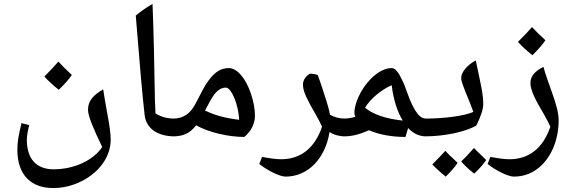

<svg xmlns="http://www.w3.org/2000/svg" viewBox="-20 -829 2899 973"><path d="M278 -374C306 -401 329 -427 344 -449C318 -473 295 -496 276 -517C261 -499 237 -474 205 -441C223 -421 247 -398 278 -374ZM250 124C300 124 348 112 394 89C485 43 541 -37 541 -121C541 -152 535 -193 526 -241C516 -296 507 -347 503 -376C448 -345 426 -314 426 -272C426 -242 453 -177 498 -84C452 -15 353 29 252 29C164 29 116 -24 116 -121C116 -141 121 -166 128 -195L89 -205C73 -140 68 -107 68 -70C68 54 134 124 250 124Z M866 -138C871 -138 874 -141 874 -146V-220C874 -225 871 -228 866 -228C829 -228 797 -236 768 -254L765 -325C762 -512 759 -655 753 -809C721 -791 693 -771 668 -750C686 -522 703 -330 713 -246C720 -182 773 -138 866 -138Z M1218 -135C1253 -164 1272 -203 1272 -242C1272 -277 1265 -314 1252 -353C1227 -430 1182 -484 1140 -484C1101 -484 1070 -466 1037 -421C1013 -390 1002 -361 970 -302C944 -253 909 -228 857 -228C851 -228 849 -225 849 -220V-146C849 -141 851 -138 857 -138C909 -138 943 -154 974 -194C1036 -159 1135 -135 1218 -135ZM1192 -222C1122 -230 1065 -246 1019 -269C1039 -308 1054 -334 1065 -349C1084 -374 1103 -385 1124 -385C1132 -385 1141 -379 1149 -367C1170 -338 1189 -279 1192 -222Z M1427 66C1539 66 1628 -23 1650 -160C1673 -145 1700 -138 1729 -138C1734 -138 1737 -141 1737 -146V-220C1737 -225 1734 -228 1729 -228C1700 -228 1674 -235 1652 -248C1649 -267 1641 -298 1626 -343C1618 -368 1607 -404 1590 -449C1568 -456 1553 -456 1549 -455C1525 -438 1512 -419 1516 -389C1519 -360 1539 -319 1580 -249C1592 -229 1602 -208 1612 -187C1576 -80 1505 -22 1405 -22C1377 -22 1345 -27 1308 -34L1294 2C1335 35 1398 66 1427 66Z M2035 -135 2048 -180C2075 -152 2105 -138 2139 -138C2146 -138 2150 -142 2150 -149V-218C2150 -225 2146 -228 2139 -228C2124 -228 2111 -235 2099 -249C2079 -273 2061 -310 2045 -356C2035 -386 2025 -410 2015 -429C2000 -461 1984 -484 1965 -484C1937 -484 1910 -472 1881 -449C1824 -404 1779 -322 1776 -261C1776 -252 1777 -245 1781 -237C1760 -231 1741 -228 1720 -228C1714 -228 1712 -225 1712 -220V-146C1712 -141 1714 -138 1720 -138C1761 -138 1795 -145 1850 -169C1900 -147 1964 -135 2035 -135ZM2021 -218C1935 -227 1871 -249 1830 -283C1854 -325 1912 -375 1965 -397C1973 -327 1994 -261 2021 -218Z M2133 -138C2230 -138 2339 -160 2394 -193C2416 -237 2429 -276 2429 -301C2429 -351 2418 -395 2391 -523C2348 -500 2317 -463 2317 -433C2317 -420 2325 -399 2337 -368C2353 -329 2369 -290 2379 -262C2335 -242 2233 -228 2133 -228C2127 -228 2125 -225 2125 -220V-146C2125 -141 2127 -138 2133 -138ZM2383 51C2411 25 2431 1 2444 -18C2407 -53 2387 -74 2382 -79C2355 -49 2334 -26 2317 -11C2332 7 2354 28 2383 51ZM2239 66C2265 40 2285 18 2299 -4C2264 -36 2243 -57 2237 -65C2212 -38 2191 -15 2171 4C2185 20 2208 41 2239 66Z M2678 -549C2706 -577 2729 -602 2744 -625C2718 -649 2695 -671 2676 -692C2661 -674 2637 -649 2605 -617C2623 -596 2647 -574 2678 -549ZM2584 66C2626 66 2665 54 2700 29C2769 -20 2811 -115 2811 -219C2811 -258 2797 -305 2780 -353C2766 -393 2743 -455 2734 -490C2693 -470 2668 -444 2668 -408C2668 -372 2693 -323 2737 -249C2749 -229 2759 -208 2769 -187C2733 -80 2662 -22 2562 -22C2534 -22 2502 -27 2465 -34L2451 2C2492 35 2555 66 2584 66Z"/></svg>

Font: Noto Naskh Arabic UI Medium
Style: Regular
Weight: 500
Designer: Monotype Design Team, David Williams, Mohamad Dakak and Nizar Qandah
Foundry: Monotype Imaging Inc.
Version: Version 2.014